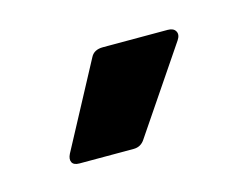

<svg xmlns="http://www.w3.org/2000/svg" viewBox="-37 -751 293 226"><g transform="rotate(-15 109.5 -637.5)"><path d="M30 -589 85 -692Q89 -700 100 -700H179Q186 -700 188.5 -695.5Q191 -691 187 -685L118 -583Q113 -575 104 -575H38Q31 -575 29 -579Q27 -583 30 -589Z"/></g></svg>

Font: Amber EN SemiBold
Style: Regular
Weight: 600
Designer: Jeremy Tribby
Foundry: Tribby Type
Version: Version 1.408 November 24, 2021